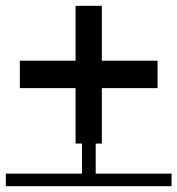

<svg xmlns="http://www.w3.org/2000/svg" viewBox="-20 -638 608 658"><path d="M48 -430H239V-618H329V-430H520V-336H329V-146H308V-43H568V0H0V-43H261V-146H239V-336H48Z"/></svg>

Font: Montserrat Subrayada
Style: Regular
Weight: 400
Designer: Julieta Ulanovsky
Foundry: Julieta Ulanovsky
Version: Version 2.001